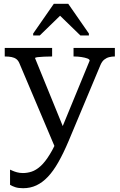

<svg xmlns="http://www.w3.org/2000/svg" viewBox="-20 -761 631 1013"><path d="M342 -17Q315 47 288 94.5Q261 142 232.5 172Q204 202 172 217Q140 232 102 232Q77 232 60.5 226.5Q44 221 33 214V134Q36 135 45.5 139.5Q55 144 69.5 148Q84 152 101 152Q124 152 147 144.5Q170 137 194 115.5Q218 94 243 53Q255 34 267 9L82 -428Q76 -442 66 -449.5Q56 -457 41 -460Q26 -463 6 -463H5V-508H255V-463H253Q233 -463 212.5 -462Q192 -461 178.5 -459.5Q165 -458 165 -454L311 -96L453 -441Q453 -448 441 -452.5Q429 -457 410 -460Q391 -463 371 -463H368V-508H586V-463H585Q570 -463 556 -459.5Q542 -456 530 -446.5Q518 -437 510 -418ZM340 -741H264L155 -584V-574H190L297 -678L404 -574H449V-584Z"/></svg>

Font: Roboto Serif 20pt
Style: Regular
Weight: 400
Designer: Greg Gazdowicz
Foundry: Commercial Type
Version: Version 1.008